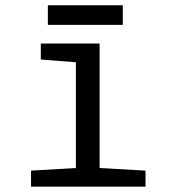

<svg xmlns="http://www.w3.org/2000/svg" viewBox="-20 -699 640 719"><path d="M264.2 -465.8 132.8 -476.1V-536.1H353V-69.8L524.9 -60.1V0H96.2V-60.1L264.2 -69.8ZM159.2 -679.2H439.9V-606H159.2Z"/></svg>

Font: WenQuanYi Micro Hei Mono
Style: Regular
Weight: 400
Foundry: Ascender Corporation
Version: Version 0.2.0-beta